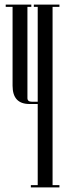

<svg xmlns="http://www.w3.org/2000/svg" viewBox="-20 -820 285 840"><path d="M240 0H115V-10H145V-365H109Q35 -365 35 -445V-790H5V-800H117V-790H100V-391Q100 -375 119 -375H145V-790H128V-800H240V-790H210V-10H240Z"/></svg>

Font: Cathisma Unicode
Style: Normal
Weight: 400
Version: Version 1.0